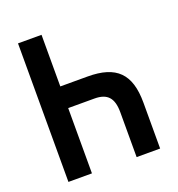

<svg xmlns="http://www.w3.org/2000/svg" viewBox="-126 -798 839 903"><g transform="rotate(-20 293.0 -346.5)"><path d="M404.8 0H522.5V-229.5C522.5 -374 461.4 -435.1 317.4 -435.1H181.2V-693.4H63.5V0H181.2V-326.7H312.5C377 -326.7 404.8 -295.9 404.8 -224.6Z"/></g></svg>

Font: Cascadia Mono SemiBold
Style: Regular
Weight: 600
Monospace: yes
Designer: Aaron Bell
Foundry: Saja Typeworks
Version: Version 2404.023